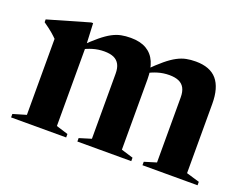

<svg xmlns="http://www.w3.org/2000/svg" viewBox="-85 -673 1073 837"><g transform="rotate(20 451.0 -254.0)"><path d="M225 -400.5V-33L280 -16V0H24.5V-16L85.5 -34V-386.5Q77 -395.5 61.8 -408.5Q46.5 -421.5 20 -440V-453L211.5 -508.5H220ZM526.5 -359.5V-33L582 -16V0H332V-16L387.5 -33V-335Q387.5 -361 378.8 -377.5Q370 -394 352.8 -401.8Q335.5 -409.5 308.5 -409.5Q281.5 -409.5 255.5 -401.8Q229.5 -394 209 -382L202 -395.5Q237.5 -431 263.8 -452.5Q290 -474 311.2 -485.2Q332.5 -496.5 352.8 -500.5Q373 -504.5 397 -504.5Q441 -504.5 469.8 -487.8Q498.5 -471 512.5 -438.8Q526.5 -406.5 526.5 -359.5ZM828.5 -355.5V-34L889.5 -16V0H634V-16L689.5 -33V-335Q689.5 -361 680.8 -377.5Q672 -394 654.5 -401.8Q637 -409.5 610.5 -409.5Q583 -409.5 557.2 -401.8Q531.5 -394 511 -382L504 -395.5Q539.5 -431 565.5 -452.5Q591.5 -474 613 -485.2Q634.5 -496.5 654.8 -500.5Q675 -504.5 698.5 -504.5Q765 -504.5 796.8 -467.2Q828.5 -430 828.5 -355.5Z"/></g></svg>

Font: Newsreader 60pt SemiBold
Style: Regular
Weight: 600
Designer: Hugues Gentile
Foundry: Production Type
Version: Version 1.003